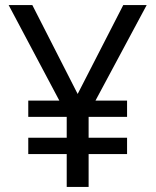

<svg xmlns="http://www.w3.org/2000/svg" viewBox="-20 -827 612 754"><path d="M285 -458 464 -807H556L355 -432H479V-368H328V-286H479V-222H328V-93H242V-222H91V-286H242V-368H91V-432H213L14 -807H107Z"/></svg>

Font: Noto Sans Telugu UI
Style: Regular
Weight: 400
Designer: Jelle Bosma - Monotype Design Team
Foundry: Monotype Imaging Inc.
Version: Version 2.005; ttfautohint (v1.8.4.7-5d5b)